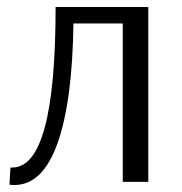

<svg xmlns="http://www.w3.org/2000/svg" viewBox="-20 -520 519 549"><path d="M404 -500V0H331V-453H190Q187 -230 144.5 -110.5Q102 9 21 9Q12 9 7 8L10 -41H15Q139 -41 139 -500Z"/></svg>

Font: Arsenal
Style: Regular
Weight: 400
Designer: Andrij Shevchenko
Foundry: Stairsfor.com
Version: Version 1.000